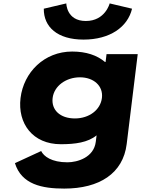

<svg xmlns="http://www.w3.org/2000/svg" viewBox="-20 -830 833 1125"><path d="M622.6 -810C622.6 -810 596.7 -707 482.9 -707C369.2 -707 368.5 -810 368.5 -810L236.6 -779C235.5 -672 316.4 -598 469.5 -598C624.6 -598 728.5 -672 753.7 -779ZM67.5 126C106.2 251 226.8 275 356.3 275C562.6 275 701.2 186 722.3 14L787 -513H604.3L598.7 -467H595C549 -506 485.2 -528 402.9 -528C238.8 -528 118.8 -406 100.4 -256C82 -106 172.1 15 336.2 15C420.9 15 494.7 5 545.9 -37L541.2 1C530 92 434.5 121 375.2 121C282 121 236.4 86 221.2 55ZM288.4 -256C297.1 -327 367.4 -377 448.5 -377C528.3 -377 585.9 -327 577.2 -256C568.6 -186 502.4 -136 418.9 -136C331.8 -136 279.8 -186 288.4 -256Z"/></svg>

Font: Hussar
Style: BdSuprExtOblOne
Weight: 700
Foundry: Cannot Into Space Fonts
Version: Version 2.00